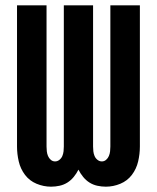

<svg xmlns="http://www.w3.org/2000/svg" viewBox="-20 -690 590 722"><path d="M378 12Q362 12 346 8.5Q330 5 316.5 -3.5Q303 -12 292.5 -25Q282 -38 275 -52Q268 -38 257.5 -25Q247 -12 233.5 -3.5Q220 5 204 8.5Q188 12 172 12Q144 12 117.5 1Q91 -10 74 -32.5Q57 -55 50.5 -83Q44 -111 44 -139V-670H155V-139Q155 -130 156 -121Q157 -112 160.5 -103.5Q164 -95 171 -89Q178 -83 187 -83Q196 -83 203.5 -89Q211 -95 214.5 -103.5Q218 -112 219 -121Q220 -130 220 -139V-670H330V-139Q330 -130 331 -121Q332 -112 335.5 -103.5Q339 -95 346.5 -89Q354 -83 363 -83Q372 -83 379 -89Q386 -95 389.5 -103.5Q393 -112 394 -121Q395 -130 395 -139V-670H506V-139Q506 -111 499.5 -83Q493 -55 476 -32.5Q459 -10 432.5 1Q406 12 378 12Z"/></svg>

Font: Lode Term
Style: Bold
Weight: 700
Monospace: yes
Designer: Belleve Invis
Foundry: Belleve Invis
Version: Version 29.2.0